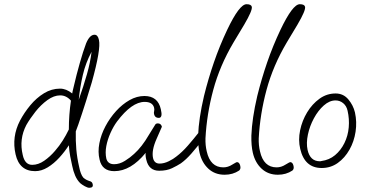

<svg xmlns="http://www.w3.org/2000/svg" viewBox="-20 -803 1741 912"><path d="M404 89Q396 89 382.5 81.5Q369 74 361 67Q346 52 337 31Q328 10 323 -15Q318 -36 313.5 -60.5Q309 -85 307 -113Q288 -83 262 -54.5Q236 -26 206.5 -8Q177 10 147 10Q72 10 54 -70Q35 -153 75 -230Q95 -268 124 -303Q153 -338 189 -360Q225 -382 265 -382Q295 -382 323 -359Q324 -363 325.5 -372Q327 -381 331 -395Q343 -447 359 -503.5Q375 -560 389 -597Q406 -638 429 -638Q445 -638 450 -613Q460 -570 416 -412Q413 -403 406 -379.5Q399 -356 389.5 -325.5Q380 -295 370 -265Q360 -235 352 -211.5Q344 -188 340 -179Q339 -134 342.5 -93.5Q346 -53 356 -10Q359 6 364 19.5Q369 33 376 41Q383 47 389.5 50.5Q396 54 405 57Q418 60 420 71Q425 89 404 89ZM354 -329Q377 -394 393 -450.5Q409 -507 415 -557Q387 -505 373.5 -447Q360 -389 354 -329ZM133 -20Q162 -20 190 -39.5Q218 -59 241 -86Q262 -110 278 -135.5Q294 -161 307 -188Q307 -223 309.5 -257Q312 -291 317 -325Q295 -350 266 -350Q236 -350 205 -327.5Q174 -305 148 -272Q122 -239 105 -209Q70 -142 88 -67Q98 -20 133 -20Z M523 10Q465 10 453 -45Q444 -81 452 -122.5Q460 -164 481 -203.5Q502 -243 531.5 -275.5Q561 -308 595.5 -327.5Q630 -347 666 -347Q730 -347 744 -284Q754 -243 734 -243Q716 -243 712 -260Q710 -267 712 -274.5Q714 -282 712 -291Q705 -319 667 -319Q606 -319 536 -226Q519 -203 505 -172Q491 -141 485 -109.5Q479 -78 485 -50Q492 -23 522 -23Q548 -23 573.5 -39Q599 -55 617 -72Q654 -105 687 -162Q692 -170 700 -183Q708 -196 718 -212Q722 -217 729 -217Q745 -217 749 -201L724 -144Q699 -88 707 -52Q713 -26 738 -26Q759 -26 781.5 -37Q804 -48 817 -59Q845 -80 872.5 -111.5Q900 -143 925 -175Q928 -179 936 -179Q951 -179 953 -167Q956 -156 945 -142Q914 -102 889 -73.5Q864 -45 839 -27Q822 -16 797 -4Q772 8 736 8Q687 8 675 -44Q670 -64 672 -77Q601 10 523 10Z M1047 27Q1001 27 970 -1.5Q939 -30 928 -77Q920 -111 921 -159Q924 -240 949 -347Q969 -428 996 -506.5Q1023 -585 1059 -661Q1117 -783 1151 -783Q1173 -783 1176 -771Q1180 -754 1140 -686L1089 -601Q1024 -491 993 -376Q962 -261 956 -146Q955 -113 962 -84Q979 -8 1041 -8Q1063 -8 1083 -21Q1103 -33 1105 -33Q1117 -33 1121 -16Q1125 -1 1116 7Q1086 27 1047 27Z M1300 27Q1254 27 1223 -1.5Q1192 -30 1181 -77Q1173 -111 1174 -159Q1177 -240 1202 -347Q1222 -428 1249 -506.5Q1276 -585 1312 -661Q1370 -783 1404 -783Q1426 -783 1429 -771Q1433 -754 1393 -686L1342 -601Q1277 -491 1246 -376Q1215 -261 1209 -146Q1208 -113 1215 -84Q1232 -8 1294 -8Q1316 -8 1336 -21Q1356 -33 1358 -33Q1370 -33 1374 -16Q1378 -1 1369 7Q1339 27 1300 27Z M1508 -5Q1427 -5 1406 -96Q1396 -138 1405.5 -184Q1415 -230 1439 -269.5Q1463 -309 1497.5 -334Q1532 -359 1574 -359Q1611 -359 1634.5 -331Q1658 -303 1666 -269Q1676 -224 1669 -177.5Q1662 -131 1640 -92Q1618 -53 1584.5 -29Q1551 -5 1508 -5ZM1499 -37Q1505 -37 1506 -38Q1544 -43 1571.5 -66Q1599 -89 1616 -123.5Q1633 -158 1636.5 -198Q1640 -238 1631 -277Q1626 -300 1610 -313Q1594 -326 1574 -326Q1545 -326 1518 -302Q1491 -278 1471 -241Q1451 -204 1442.5 -163.5Q1434 -123 1441 -91Q1453 -37 1499 -37Z"/></svg>

Font: Oooh Baby
Style: Normal
Weight: 400
Designer: Robert E. Leuschke
Foundry: Robert E. Leuschke
Version: Version 1.011; ttfautohint (v1.8.3)